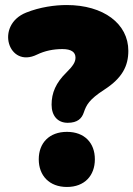

<svg xmlns="http://www.w3.org/2000/svg" viewBox="-20 -737 530 763"><path d="M249 -249C288 -249 305 -266 313 -290C323 -319 333 -341 395 -381C466 -427 490 -475 490 -535C490 -643 391 -717 245 -717C198 -717 139 -709 84 -687C-41 -637 13 -464 127 -520C158 -535 192 -542 228 -542C263 -542 280 -530 280 -508C280 -490 270 -475 244 -449C202 -408 185 -368 185 -321C185 -277 209 -249 249 -249ZM246 6C316 6 357 -39 357 -104C357 -169 316 -213 246 -213C176 -213 134 -169 134 -104C134 -39 176 6 246 6Z"/></svg>

Font: SN Pro Black
Style: Regular
Weight: 900
Designer: Tobias Whetton
Foundry: Supernotes
Version: Version 1.001;Glyphs 3.2 (3249)